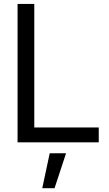

<svg xmlns="http://www.w3.org/2000/svg" viewBox="-20 -748 571 1009"><path d="M72.3 0V-727.5H160.2V-78.1H499V0ZM202.1 241.2 241.2 57.6H327.1L266.6 241.2Z"/></svg>

Font: Inter Display
Style: Regular
Weight: 400
Designer: Rasmus Andersson
Foundry: rsms
Version: Version 4.000;git-37864ae